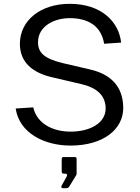

<svg xmlns="http://www.w3.org/2000/svg" viewBox="-20 -752 734 1005"><path d="M349 10C523 10 625 -77 625 -186C625 -265 593 -357 449 -389L307 -422C209 -446 179 -478 179 -531C179 -614 262 -657 345 -657C434 -657 509 -622 525 -523L614 -529C603 -635 514 -732 345 -732C193 -732 84 -646 84 -522C85 -425 150 -370 259 -346L405 -312C488 -293 533 -251 533 -184C533 -110 455 -63 349 -63C255 -63 173 -106 154 -190L62 -184C81 -56 211 10 349 10ZM308 233H322C333 233 337 232 342 225L379 165C379 164 381 160 381 157V80C381 73 378 70 371 70H312C307 70 303 73 303 81V144C303 154 306 157 315 157H323C330 157 334 164 329 172L302 221C299 227 302 233 308 233Z"/></svg>

Font: United Sans
Style: Regular
Weight: 400
Designer: Pablo Impallari, Rodrigo Fuenzalida (Modified by Dan O. Williams)
Version: Version 1.000;PS 001.000;hotconv 1.0.88;makeotf.lib2.5.64775